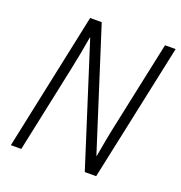

<svg xmlns="http://www.w3.org/2000/svg" viewBox="-129 -825 881 935"><g transform="rotate(20 311.5 -357.0)"><path d="M29 0 180 -714H240L438 -94H440Q447 -134 455.5 -180Q464 -226 472 -262L568 -714H623L471 0H412L213 -624H211Q205 -586 196 -539Q187 -492 178 -449L83 0Z"/></g></svg>

Font: Noto Sans SemiCondensed Light
Style: Italic
Weight: 300
Width: 4
Italic angle: -12°
Designer: Monotype Design Team
Foundry: Monotype Imaging Inc.
Version: Version 2.013; ttfautohint (v1.8.4.7-5d5b)